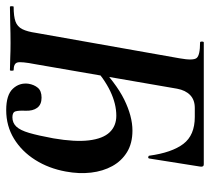

<svg xmlns="http://www.w3.org/2000/svg" viewBox="-57 -616 677 619"><g transform="rotate(90 281.5 -306.5)"><path d="M327 12Q278 12 258 -9.5Q238 -31 242 -60Q245 -78 255 -90Q265 -102 287 -102Q309 -102 319.5 -88Q330 -74 329 -50Q328 -28 331 -18Q334 -8 350 -8Q368 -8 380 -20.5Q392 -33 400.5 -62Q409 -91 418 -140Q430 -210 424.5 -255Q419 -300 398.5 -321.5Q378 -343 345 -343Q307 -343 266 -323.5Q225 -304 180 -263L171 -276Q239 -342 293 -368.5Q347 -395 393 -395Q434 -395 462.5 -377.5Q491 -360 507.5 -330Q524 -300 528.5 -261.5Q533 -223 525 -180Q515 -125 487.5 -81.5Q460 -38 419 -13Q378 12 327 12ZM-6 0Q-8 0 -8 -6Q-8 -12 -6 -12Q25 -12 41.5 -18Q58 -24 66 -40Q74 -56 78 -84L160 -547Q168 -591 159 -602Q150 -613 109 -613Q106 -613 106 -619Q106 -625 109 -625H502Q511 -625 509 -613L483 -449Q482 -445 478 -446Q474 -447 474 -449Q464 -522 436 -559Q408 -596 349 -596H320Q294 -596 278.5 -581Q263 -566 258 -539L179 -82Q170 -36 173.5 -24Q177 -12 198 -12Q200 -12 200 -6Q200 0 198 0Q180 0 159 -1Q138 -2 111 -2Q79 -2 48.5 -1Q18 0 -6 0Z"/></g></svg>

Font: Cormorant
Style: Bold Italic
Weight: 700
Italic angle: -10°
Designer: Christian Thalmann (Catharsis Fonts)
Foundry: Catharsis Fonts
Version: Version 4.000